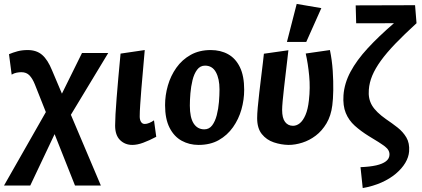

<svg xmlns="http://www.w3.org/2000/svg" viewBox="-30 -718 2134 971"><path d="M349.3 220.3 146.1 -291.7Q134.7 -320.1 119.3 -336.5Q103.9 -352.9 77.9 -352.9Q66.8 -352.9 53.8 -350.4Q40.9 -347.9 29 -340.6L15.5 -443.9Q35.5 -452.5 58.6 -458.7Q81.7 -464.9 110 -464.9Q155 -464.9 183.3 -440.3Q211.6 -415.7 233.1 -362.6L480.1 220.3ZM-9.7 220.3 216.3 -176.5 270 -90 123 220.3ZM311.2 -108.9 258.1 -193.7 384.7 -450H517.4Z M639.3 14.9Q602.1 14.9 577.1 -9.7Q552.2 -34.3 552.2 -82.9Q552.2 -105 554.1 -140.2Q556.1 -175.4 559.8 -222.5Q563.5 -269.5 568.5 -326Q573.5 -382.5 579.7 -446.9L702 -464.9Q698 -413.3 693.2 -363.4Q688.5 -313.5 685 -269.2Q681.6 -224.9 679.1 -188.9Q676.6 -152.9 676.6 -129.2Q676.6 -112 683.2 -101.6Q689.8 -91.1 702 -91.1Q712.6 -91.1 724.8 -96.2Q737.1 -101.2 748.8 -109.4L760.2 -26.2Q724.2 -7.3 694.2 3.8Q664.3 14.9 639.3 14.9Z M974 14.9Q927.6 14.9 889.1 -6.1Q850.6 -27 827.7 -71.7Q804.8 -116.4 804.8 -186.1Q804.8 -236.3 819 -285.5Q833.1 -334.7 861.9 -375.4Q890.7 -416.1 934.3 -440.5Q977.9 -464.9 1035.7 -464.9Q1085.4 -464.9 1123.4 -443.9Q1161.4 -423 1183.1 -378.6Q1204.9 -334.1 1204.9 -263.9Q1204.9 -213.7 1191 -164.5Q1177.1 -115.3 1148.3 -74.6Q1119.6 -33.9 1076.5 -9.5Q1033.4 14.9 974 14.9ZM1003.3 -63.9Q1027.9 -63.9 1043.1 -84.1Q1058.2 -104.3 1066.3 -135.9Q1074.4 -167.5 1077.3 -202.3Q1080.1 -237.2 1080.1 -266Q1080.1 -319.6 1061.9 -352.9Q1043.7 -386.1 1006.9 -386.1Q982.3 -386.1 966.9 -365.4Q951.5 -344.7 943.6 -312.6Q935.8 -280.5 932.9 -245.9Q930.1 -211.3 930.1 -184Q930.1 -123.8 949.2 -93.9Q968.4 -63.9 1003.3 -63.9Z M1429.6 14.9Q1391.7 14.3 1354.8 2Q1317.8 -10.4 1294.1 -40Q1270.5 -69.5 1270.5 -120.6Q1270.5 -140.9 1273.5 -174.9Q1276.5 -209 1281.3 -249.3Q1286.1 -289.7 1290.8 -329Q1295.6 -368.4 1299.4 -399.8Q1303.1 -431.3 1304.6 -446.3L1428.5 -463.9Q1427 -449.9 1423.4 -419.3Q1419.9 -388.6 1415.4 -351Q1410.8 -313.4 1406.6 -275.6Q1402.3 -237.7 1399.5 -207.4Q1396.8 -177.1 1396.8 -162.3Q1396.8 -120.8 1411.7 -101.3Q1426.6 -81.8 1451.8 -81.8Q1470.1 -81.8 1486.3 -94.8Q1502.5 -107.9 1514.9 -136.5Q1527.3 -165.1 1532.2 -210.6Q1539.5 -273.5 1533.6 -334.9Q1527.8 -396.3 1516.1 -447.3L1638.5 -464.9Q1649.1 -414.2 1652.7 -360.4Q1656.2 -306.6 1655.4 -260.7Q1654.5 -214.7 1650.6 -185.6Q1644 -132.5 1621.2 -94.2Q1598.4 -55.9 1566.7 -32Q1535 -8 1499 3.4Q1463 14.9 1429.6 14.9ZM1421.1 -505.9 1470.5 -698.2 1595.1 -676.9 1518.8 -505.9Z M1804.4 233 1793.2 127.4Q1840.6 125.5 1872.6 118.3Q1904.5 111 1921.6 97.9Q1938.6 84.8 1939.6 66.3Q1941.6 41.7 1916.7 22.7Q1891.8 3.8 1834 -30.4Q1794.2 -55.2 1764.1 -82.3Q1733.9 -109.5 1718.7 -146.5Q1703.5 -183.5 1707.1 -236.4Q1711.5 -296.9 1742.7 -355.1Q1773.8 -413.3 1829.3 -473.6Q1884.8 -533.9 1962.3 -600.6L1771.3 -600.2L1768.8 -690.8L2069.1 -691.7L2076.5 -600.6Q2013.9 -543.5 1969.1 -496.8Q1924.4 -450.1 1896 -410.8Q1867.7 -371.5 1852.7 -335.8Q1837.8 -300.1 1835.3 -264.4Q1831.3 -218.8 1851.4 -184.9Q1871.5 -151 1922.4 -115.3Q1952.3 -95.2 1980.3 -73.3Q2008.2 -51.4 2025.1 -22.8Q2042 5.8 2039 47.4Q2036.9 76.7 2019.7 105.6Q2002.5 134.5 1972.1 160.2Q1941.8 185.9 1899.5 204.8Q1857.2 223.7 1804.4 233Z"/></svg>

Font: Ancizar Sans Thin
Style: Italic
Weight: 100
Italic angle: -4°
Designer: Cesar Puertas, Viviana Monsalve, Julian Moncada, Julian Prieto, Jose Castro, Mariel Hernandez, Felipe Aragon, Sara Alarc
Version: Version 8.100